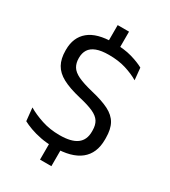

<svg xmlns="http://www.w3.org/2000/svg" viewBox="-206 -845 933 1055"><g transform="rotate(30 260.5 -318.0)"><path d="M294 -606.5H222V-745H294ZM294 108.5H222V-44.5H294ZM253.5 11.5Q207.5 11.5 169.2 4Q131 -3.5 101 -14.5Q71 -25.5 51 -36.5L42.5 -119Q81 -96 133.2 -78.8Q185.5 -61.5 247 -61.5Q321 -61.5 356.5 -87.8Q392 -114 392 -166.5V-174.5Q392 -209 378 -231Q364 -253 330.8 -268Q297.5 -283 240.5 -296Q168.5 -313 125.2 -336.2Q82 -359.5 62.8 -394.5Q43.5 -429.5 43.5 -481.5V-486Q43.5 -564.5 95 -607.2Q146.5 -650 251 -650Q319.5 -650 367.8 -636Q416 -622 446.5 -605L454 -529Q418.5 -550 371.2 -564.8Q324 -579.5 263 -579.5Q214.5 -579.5 184.5 -568Q154.5 -556.5 141 -535Q127.5 -513.5 127.5 -483V-481Q127.5 -450 140.8 -428Q154 -406 187.2 -390Q220.5 -374 282 -359Q352.5 -342.5 395 -321Q437.5 -299.5 456.8 -265Q476 -230.5 476 -175V-164.5Q476 -78 420.2 -33.2Q364.5 11.5 253.5 11.5Z"/></g></svg>

Font: Anek Gurmukhi
Style: Regular
Weight: 400
Designer: Sarang Kulkarni (Gurmukhi), Yesha Goshar (Latin)
Foundry: Ek Type
Version: Version 1.003